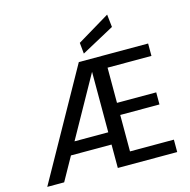

<svg xmlns="http://www.w3.org/2000/svg" viewBox="-130 -1068 1183 1196"><g transform="rotate(-15 461.0 -470.0)"><path d="M28 0 419 -700H866V-620H583V-393H836V-315H583V-80H866V0H483V-620L137 0ZM166 -151 208 -230H530V-151ZM463 -743 456 -814 666 -940 675 -858Z"/></g></svg>

Font: DM Sans 17pt Medium
Style: Regular
Weight: 500
Version: Version 4.004;gftools[0.9.30]